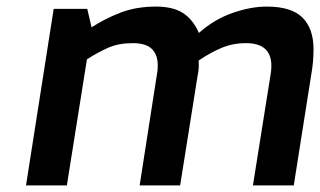

<svg xmlns="http://www.w3.org/2000/svg" viewBox="-20 -563 972 583"><path d="M59 0 143 -536H245L258 -480Q298 -506 345.5 -524.5Q393 -543 454 -543Q505 -543 535.5 -523.5Q566 -504 584 -463Q630 -504 685.5 -523.5Q741 -543 790 -543Q865 -543 898.5 -509.5Q932 -476 932 -414Q932 -396 930.5 -377.5Q929 -359 926 -342L872 0H748L802 -339Q803 -345 803.5 -351Q804 -357 804 -363Q804 -432 727 -432Q687 -432 652.5 -417.5Q618 -403 583 -379Q584 -370 583.5 -358.5Q583 -347 580 -333L527 0H404L456 -334Q458 -344 458.5 -350Q459 -356 459 -364Q459 -397 441 -414.5Q423 -432 383 -432Q340 -432 308.5 -418Q277 -404 244 -383L183 0Z"/></svg>

Font: Exo Thin SemiBold
Style: Italic
Weight: 600
Italic angle: -9°
Version: Version 2.000